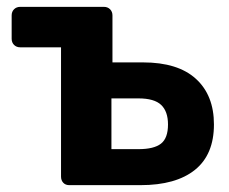

<svg xmlns="http://www.w3.org/2000/svg" viewBox="-20 -540 669 560"><path d="M182 0Q171 0 164.5 -7Q158 -14 158 -25V-402H39Q28 -402 21 -409Q14 -416 14 -427V-495Q14 -506 21 -513Q28 -520 39 -520H283Q294 -520 301 -513Q308 -506 308 -495V-358H397Q499 -358 551.5 -310Q604 -262 604 -177Q604 -89 548.5 -44.5Q493 0 390 0ZM305 -105H384Q429 -105 449.5 -121Q470 -137 470 -177Q470 -215 450 -234Q430 -253 384 -253H305Z"/></svg>

Font: Fz Rubik SemBd
Style: Regular
Weight: 600
Designer: Hubert and Fischer
Foundry: Hubert and Fischer
Version: Vit hóa bi FontZin.com